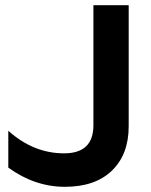

<svg xmlns="http://www.w3.org/2000/svg" viewBox="-20 -708 581 740"><path d="M12 -204V-62Q114 12 230 12Q347 12 411.5 -50.5Q476 -113 476 -221V-688H340V-225Q340 -117 227 -117Q109 -117 12 -204Z"/></svg>

Font: Roundo SemiBold
Style: Regular
Weight: 600
Designer: Namrata Goyal (Gurmukhi), Shiva Nallaperumal (Latin)
Foundry: Indian Type Foundry
Version: Version 1.000;PS 1.0;hotconv 1.0.88;makeotf.lib2.5.647800